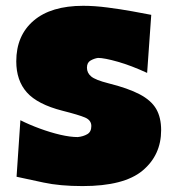

<svg xmlns="http://www.w3.org/2000/svg" viewBox="-20 -624 595 662"><path d="M264.6 17.6Q186.5 17.6 130.1 5.4Q73.7 -6.8 37.1 -14.6L50.3 -209.5Q81.5 -193.8 117.4 -180.7Q153.3 -167.5 187.7 -159.4Q222.2 -151.4 248 -151.4Q267.1 -153.3 281 -161.4Q294.9 -169.4 294.9 -189.5Q294.9 -209.5 273.2 -218.8Q251.5 -228 195.3 -242.2Q109.4 -264.2 72.8 -305.2Q36.1 -346.2 36.1 -412.6Q36.1 -501.5 95.9 -552.7Q155.8 -604 267.1 -604Q306.2 -604 351.1 -598.1Q396 -592.3 436.3 -585Q476.6 -577.6 501.5 -572.8L487.3 -372.6Q432.6 -397.9 386.2 -411.1Q339.8 -424.3 317.9 -424.3Q304.7 -422.4 292.2 -415.3Q279.8 -408.2 279.8 -390.6Q279.8 -372.6 294.4 -360.4Q309.1 -348.1 353.5 -336.9Q421.9 -319.8 461.7 -298.8Q501.5 -277.8 518.6 -248.3Q535.6 -218.8 535.6 -175.3Q535.6 -89.4 471.7 -35.9Q407.7 17.6 264.6 17.6Z"/></svg>

Font: Pinar Black
Style: Regular
Weight: 900
Designer: Amin Abedi
Version: Version 3.000